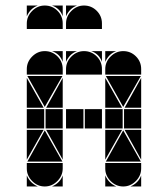

<svg xmlns="http://www.w3.org/2000/svg" viewBox="-20 -677 608 695"><path d="M284 -492Q311 -492 330 -473Q349 -454 349 -427V-407H219V-427Q219 -453 238.5 -472.5Q258 -492 284 -492ZM142 -492Q169 -492 188 -473Q207 -454 207 -427V-407H77V-427Q77 -453 96.5 -472.5Q116 -492 142 -492ZM142 -657Q169 -657 188 -638Q207 -619 207 -592V-572H77V-592Q77 -618 96.5 -637.5Q116 -657 142 -657ZM426 -492Q453 -492 472 -473Q491 -454 491 -427V-407H361V-427Q361 -453 380.5 -472.5Q400 -492 426 -492ZM426 -2Q400 -2 380.5 -21.5Q361 -41 361 -67V-87H491V-67Q491 -41 471.5 -21.5Q452 -2 426 -2ZM142 -2Q116 -2 96.5 -21.5Q77 -41 77 -67V-87H207V-67Q207 -41 187.5 -21.5Q168 -2 142 -2ZM363 -92 426 -205 490 -92ZM79 -92 142 -205 206 -92ZM206 -402 142 -290 79 -402ZM490 -402 426 -290 363 -402ZM282 -212H219V-282H282ZM424 -212H361V-282H424ZM140 -212H77V-282H140ZM349 -212H287V-282H349ZM491 -212H429V-282H491ZM207 -212H145V-282H207ZM77 -287V-395L138 -287ZM361 -287V-395L422 -287ZM361 -207H422L361 -99ZM77 -207H138L77 -99ZM207 -287H147L207 -395ZM491 -207V-99L431 -207ZM207 -207V-99L147 -207ZM491 -287H431L491 -395ZM77 -42Q89 -14 117 -2H77ZM361 -42Q373 -14 401 -2H361ZM361 -492H401Q387 -487 377 -477Q367 -467 361 -453ZM168 -2Q182 -8 192 -18Q202 -28 207 -42V-2ZM77 -657H117Q103 -652 93 -642Q83 -632 77 -618ZM219 -492H259Q245 -487 235 -477Q225 -467 219 -453ZM452 -2Q466 -8 476 -18Q486 -28 491 -42V-2ZM349 -492V-453Q339 -482 310 -492ZM207 -492V-453Q197 -482 168 -492ZM207 -657V-618Q197 -647 168 -657ZM284 -657Q311 -657 330 -638Q349 -619 349 -592V-572H219V-592Q219 -618 238.5 -637.5Q258 -657 284 -657ZM219 -657H259Q245 -652 235 -642Q225 -632 219 -618Z"/></svg>

Font: CAT DyFa
Style: Regular
Weight: 400
Designer: Peter Wiegel
Foundry: Peter Wiegel
Version: Version 1.001; ttfautohint (v1.3)